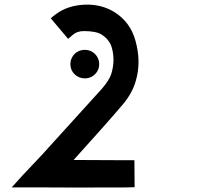

<svg xmlns="http://www.w3.org/2000/svg" viewBox="-20 -819 977 840"><path d="M202 -739Q212 -748 226 -758Q276 -795 349 -798.5Q422 -802 481 -766Q550 -722 572 -643Q599 -549 574 -465Q560 -414 519 -364Q446 -278 302 -119H327L534 -118H568L569 0L533 1Q255 2 191 1H31L80 -53L163 -141L426 -431Q458 -468 467 -496Q485 -555 469 -611Q459 -646 424 -668Q400 -683 347 -683Q317 -683 299 -667L278 -649ZM350 -601Q377 -601 395 -583.5Q413 -566 414 -540Q415 -515 397.5 -496Q380 -477 353 -476Q325 -476 306.5 -494Q288 -512 288 -538Q288 -560 301 -577Q314 -594 335 -599Q345 -601 350 -601Z"/></svg>

Font: FoundationLogo
Style: Medium
Weight: 500
Version: Version 0.3